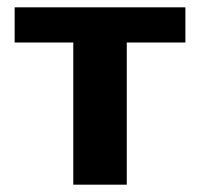

<svg xmlns="http://www.w3.org/2000/svg" viewBox="-20 -504 546 524"><path d="M180 -388H20V-484H486V-388H326V0H180Z"/></svg>

Font: Play
Style: Bold
Weight: 700
Designer: Jonas Hecksher (Cyrillic expansion: Cyreal)
Foundry: Jonas Hecksher, Playtype, e-types AS
Version: Version 2.101; ttfautohint (v1.5.65-e2d9)